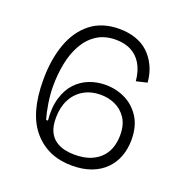

<svg xmlns="http://www.w3.org/2000/svg" viewBox="-124 -785 875 911"><g transform="rotate(20 313.5 -329.5)"><path d="M335 14Q214 14 141.5 -69.5Q69 -153 69 -322Q69 -424 97 -503Q125 -582 182.5 -627.5Q240 -673 327 -673Q371 -673 408.5 -660.5Q446 -648 473 -623Q500 -598 517.5 -562Q535 -526 539 -479L484 -466Q479 -518 458.5 -552Q438 -586 405 -602.5Q372 -619 329 -619Q273 -619 233.5 -593.5Q194 -568 169.5 -524.5Q145 -481 134 -426Q123 -371 123 -311Q123 -271 129.5 -228Q136 -185 147 -148H156Q150 -214 164.5 -262Q179 -310 207.5 -340.5Q236 -371 274.5 -386Q313 -401 356 -401Q411 -401 457 -378Q503 -355 531.5 -310Q560 -265 560 -198Q560 -153 546 -114.5Q532 -76 503.5 -47Q475 -18 433 -2Q391 14 335 14ZM328 -39Q379 -39 412.5 -53.5Q446 -68 466 -91.5Q486 -115 494 -143Q502 -171 502 -200Q502 -253 479.5 -286Q457 -319 423 -334Q389 -349 352 -349Q301 -349 264 -327Q227 -305 207 -265.5Q187 -226 187 -173Q187 -131 199.5 -105Q212 -79 233 -64.5Q254 -50 278.5 -44.5Q303 -39 328 -39Z"/></g></svg>

Font: Bricolage Grotesque ExtraLight
Style: Regular
Weight: 250
Designer: Mathieu Triay
Foundry: Atelier Triay
Version: Version 1.000;gftools[0.9.30]